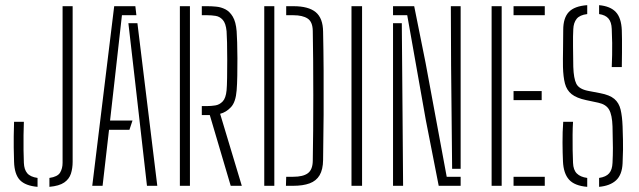

<svg xmlns="http://www.w3.org/2000/svg" viewBox="-20 -720 2478 744"><path d="M171.5 4V-30.5Q203 -35 212.8 -51Q222.5 -67 222.5 -89V-696H261.5V-93Q261.5 -68 254.8 -47Q248 -26 228.8 -12.8Q209.5 0.5 171.5 4ZM125.5 4Q78.5 0 57.2 -22.2Q36 -44.5 34.5 -93Q33.5 -127 33.2 -148.5Q33 -170 33.2 -191.8Q33.5 -213.5 34.5 -248H72.5Q71.5 -226 71.2 -196.5Q71 -167 71.2 -138.2Q71.5 -109.5 72.5 -89Q73.5 -63 85.5 -48.8Q97.5 -34.5 125.5 -30.5Z M337.5 0 422.5 -696H504.5L508.5 -661H452.5L423.5 -403L406.5 -253H493.5L481.5 -217H402.5L377.5 0ZM549.5 0 503.5 -404 477.5 -630H512.5L589.5 0Z M677 0V-696H716V0ZM917 0H874L793 -274H762V-309H783Q798 -309 814.2 -311.5Q830.5 -314 842.8 -326.8Q855 -339.5 858 -370Q859.5 -386 860 -418.2Q860.5 -450.5 860.5 -487.5Q860.5 -524.5 859.8 -555.5Q859 -586.5 858 -599Q855 -630 843.2 -643Q831.5 -656 815.5 -658.5Q799.5 -661 784 -661H762V-696H784Q800 -696 818.2 -694.2Q836.5 -692.5 853.2 -684Q870 -675.5 882 -655.5Q894 -635.5 897 -599Q898 -584.5 899 -556.2Q900 -528 900 -494Q900 -460 899.5 -427Q899 -394 897 -370Q893.5 -324.5 875 -304.8Q856.5 -285 833 -279Z M1117 -661H1089V-696H1117Q1175.5 -696 1203.5 -672.8Q1231.5 -649.5 1232 -597Q1233.5 -528.5 1234 -446.5Q1234.5 -364.5 1234 -276Q1233.5 -187.5 1232 -100Q1231.5 -63 1218.5 -41Q1205.5 -19 1179.8 -9.5Q1154 0 1116 0H1088L1089 -35H1116Q1154.5 -35 1173 -48.8Q1191.5 -62.5 1192 -97Q1193 -148 1193.5 -213.5Q1194 -279 1194 -349.2Q1194 -419.5 1193.5 -484.8Q1193 -550 1192 -600Q1191.5 -635.5 1172 -648.2Q1152.5 -661 1117 -661ZM1004 0V-696H1043V0Z M1342 0V-696H1383V0Z M1680 0 1630 -255 1558 -661H1503V-696H1585L1629 -477L1711 -35H1765V0ZM1503 0V-630H1537L1540 -259L1542 0ZM1765 -66H1732L1728 -464L1727 -696H1765Z M1885 0V-696H1924V0ZM1970 0V-35H2091V0ZM1970 -332V-367H2079V-332ZM1970 -661V-696H2091V-661Z M2301.5 4V-30.5Q2328.5 -34.5 2340.5 -48.5Q2352.5 -62.5 2353.5 -89Q2355 -117.5 2355 -146.5Q2355 -175.5 2353.5 -230Q2352 -275 2340.2 -295.2Q2328.5 -315.5 2298.5 -322L2251.5 -332Q2214 -340 2195 -355.2Q2176 -370.5 2169.2 -396.2Q2162.5 -422 2161.5 -461Q2161 -489 2161.8 -528.5Q2162.5 -568 2162.5 -604Q2162.5 -650.5 2184.2 -673.5Q2206 -696.5 2255.5 -700V-665.5Q2226.5 -662 2214.5 -647Q2202.5 -632 2201.5 -607Q2200 -582.5 2200.5 -540.2Q2201 -498 2201.5 -461Q2203 -416 2213.2 -395.5Q2223.5 -375 2258.5 -368L2305.5 -359Q2342.5 -352 2360.5 -336.8Q2378.5 -321.5 2384.8 -295.5Q2391 -269.5 2392.5 -231Q2393.5 -196.5 2394 -177.8Q2394.5 -159 2394.2 -140.2Q2394 -121.5 2392.5 -87Q2390.5 -43 2367.5 -21.5Q2344.5 0 2301.5 4ZM2255.5 4Q2206.5 0 2185 -24Q2163.5 -48 2161.5 -95Q2160 -126 2159.8 -167.5Q2159.5 -209 2162.5 -248H2200.5Q2199 -226 2198.8 -197Q2198.5 -168 2199 -139.2Q2199.5 -110.5 2200.5 -89Q2201.5 -61.5 2215.2 -47.8Q2229 -34 2255.5 -30.5ZM2350.5 -460Q2351.5 -484.5 2352 -506.8Q2352.5 -529 2352.2 -553.2Q2352 -577.5 2350.5 -608Q2349.5 -634.5 2337.8 -648.2Q2326 -662 2301.5 -665.5V-700Q2345 -696 2366.2 -673.5Q2387.5 -651 2389.5 -603Q2390 -591.5 2390.2 -568.2Q2390.5 -545 2390.2 -516.2Q2390 -487.5 2389.5 -460Z"/></svg>

Font: Big Shoulders Stencil Text SC Thin
Style: Regular
Weight: 100
Designer: Patric King
Foundry: XO Type Co
Version: Version 2.001